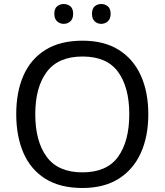

<svg xmlns="http://www.w3.org/2000/svg" viewBox="-20 -928 821 958"><path d="M720 -358Q720 -247 682.5 -164.5Q645 -82 572 -36Q499 10 391 10Q280 10 206.5 -36Q133 -82 97 -165Q61 -248 61 -359Q61 -469 97 -551Q133 -633 206.5 -679Q280 -725 392 -725Q499 -725 572 -679.5Q645 -634 682.5 -551.5Q720 -469 720 -358ZM156 -358Q156 -223 213 -145.5Q270 -68 391 -68Q513 -68 569 -145.5Q625 -223 625 -358Q625 -493 569 -569.5Q513 -646 392 -646Q271 -646 213.5 -569.5Q156 -493 156 -358ZM251 -859Q251 -885 265 -896.5Q279 -908 298 -908Q317 -908 331 -896.5Q345 -885 345 -859Q345 -834 331 -821.5Q317 -809 298 -809Q279 -809 265 -821.5Q251 -834 251 -859ZM439 -859Q439 -885 452.5 -896.5Q466 -908 485 -908Q504 -908 518 -896.5Q532 -885 532 -859Q532 -834 518 -821.5Q504 -809 485 -809Q466 -809 452.5 -821.5Q439 -834 439 -859Z"/></svg>

Font: Noto Sans Imperial Aramaic
Style: Regular
Weight: 400
Designer: Monotype Design Team
Foundry: Monotype Imaging Inc.
Version: Version 2.001; ttfautohint (v1.8.4.7-5d5b)